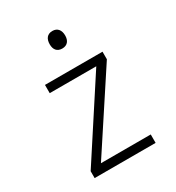

<svg xmlns="http://www.w3.org/2000/svg" viewBox="-179 -859 888 968"><g transform="rotate(-30 265.0 -374.5)"><path d="M273 -647C303 -647 318 -667 318 -697C318 -729 302 -749 273 -749C243 -749 228 -729 228 -697C228 -666 243 -647 273 -647ZM87 0H442V-49H152L440 -488V-532H105V-484H376L87 -40Z"/></g></svg>

Font: Noto Sans Mono Condensed Light
Style: Regular
Weight: 300
Width: 3
Designer: Monotype Design Team
Foundry: Monotype Imaging Inc.
Version: Version 2.014